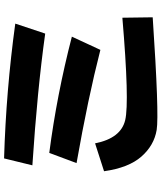

<svg xmlns="http://www.w3.org/2000/svg" viewBox="55 -864 793 943"><g transform="rotate(-90 451.5 -392.5)"><path d="M145 -769Q479 -759 807 -714L758 -567Q479 -606 111 -630ZM172 -547Q457 -510 743 -436L678 -296Q440 -357 122 -413ZM219 -322Q244 -195 333.5 -174Q423 -153 836 -188L838 -39Q361 -7 285 -19.5Q209 -32 154 -94.5Q99 -157 82 -278Z"/></g></svg>

Font: KN Bobohei
Style: Bold
Weight: 700
Designer: Kingnam Type Foundry
Version: Version 1.710;March 18, 2023